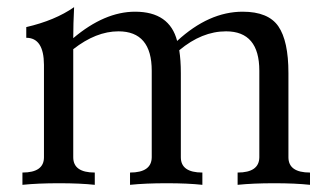

<svg xmlns="http://www.w3.org/2000/svg" viewBox="-20 -515 921 535"><path d="M843.8 0Q803.2 -4.4 744.1 -4.4Q685.1 -4.4 642.1 0V-34.2Q702.1 -34.2 702.6 -76.7V-317.9Q702.6 -427.7 609.9 -427.7Q542.5 -427.7 479.5 -375Q483.9 -347.2 483.9 -311.5V-76.7Q483.9 -34.2 543.9 -34.2V0Q503.4 -4.4 444.3 -4.4Q385.3 -4.4 342.3 0V-34.2Q402.3 -34.2 402.8 -76.7V-317.9Q402.8 -427.7 310.1 -427.7Q247.6 -427.7 184.1 -377.9V-76.7Q184.1 -34.2 244.1 -34.2V0Q203.6 -4.4 144.5 -4.4Q85.4 -4.4 42.5 0V-34.2Q102.5 -34.2 102.5 -76.7V-334.5Q102.1 -409.7 53.2 -409.7V-439.5Q133.3 -458 186.5 -495.1Q184.1 -448.7 184.1 -408.7Q271.5 -482.4 356.4 -482.4Q452.6 -482.4 473.6 -400.9Q562 -482.4 656.2 -482.4Q727.5 -482.4 755.6 -441.7Q783.7 -400.9 783.7 -311.5V-76.7Q783.7 -34.2 843.8 -34.2Z"/></svg>

Font: Almanac
Style: Regular
Weight: 400
Designer: Eden's Almanac
Version: Version 3.501;March 28, 2021;FontCreator 13.0.0.2683 64-bit